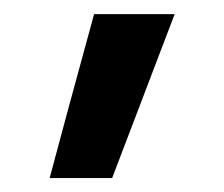

<svg xmlns="http://www.w3.org/2000/svg" viewBox="-20 -142 315 270"><path d="M137.7 108.4Q108.4 108.4 49.8 108.4Q70.3 31.2 112.3 -122.1Q150.4 -122.1 225.6 -122.1Q196.3 -44.9 137.7 108.4Z"/></svg>

Font: CtripNumber bold
Style: Bold
Weight: 400
Version: Version 1.0